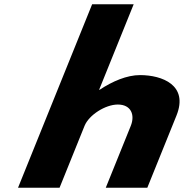

<svg xmlns="http://www.w3.org/2000/svg" viewBox="-20 -880 862 900"><path d="M64.5 0H259.2L376.3 -290C396.9 -341 473.9 -390 532.2 -390C594.9 -390 613.6 -341 593 -290L475.8 0H670.5L807.1 -338C864.9 -481 739.8 -528 636.4 -528C574.8 -528 507 -499 446.8 -459H444.6L606.6 -860H411.9Z"/></svg>

Font: Hussar
Style: BdWideOblFour
Weight: 700
Foundry: Cannot Into Space Fonts
Version: Version 2.00